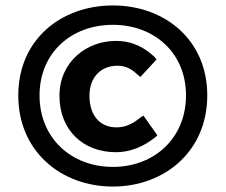

<svg xmlns="http://www.w3.org/2000/svg" viewBox="-20 -674 827 704"><path d="M740 -324C740 -529 583 -654 394 -654C204 -654 47 -529 47 -324C47 -119 204 10 394 10C583 10 740 -119 740 -324ZM662 -324C662 -167 545 -62 394 -62C242 -62 125 -167 125 -324C125 -481 242 -583 394 -583C545 -583 662 -481 662 -324ZM551 -172 557 -178 506 -250 496 -244C469 -222 443 -207 407 -207C347 -207 308 -250 308 -323C308 -388 347 -433 411 -433C440 -433 462 -422 487 -398L495 -392L554 -456L548 -463V-464C514 -496 470 -524 405 -524C296 -524 198 -446 198 -323C198 -195 287 -116 404 -116C465 -116 512 -141 551 -172Z"/></svg>

Font: Falling Sky
Style: SeBd
Weight: 600
Designer: Paul D. Hunt
Foundry: Adobe Systems Incorporated
Version: Version 1.02